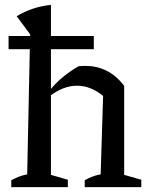

<svg xmlns="http://www.w3.org/2000/svg" viewBox="-20 -764 611 784"><path d="M26 0V-28Q39 -35 54.5 -41.5Q70 -48 91 -52L103 -624L48 -698Q80 -717 114.5 -728.5Q149 -740 188 -744V-50L257 -30V0ZM326 0V-28Q338 -35 353.5 -41.5Q369 -48 391 -52L401 -372L487 -414V-50L557 -30V0ZM181 -370 179 -390Q206 -424 237 -449.5Q268 -475 302 -494Q309 -494 315.5 -494.5Q322 -495 328 -495Q375 -495 414.5 -475.5Q454 -456 487 -414L401 -372Q351 -414 294 -414Q238 -414 181 -370ZM15 -617H363V-563H15Z"/></svg>

Font: Piazzolla 24pt Medium
Style: Regular
Weight: 500
Designer: Juan Pablo del Peral
Foundry: Huerta Tipografica
Version: Version 2.005